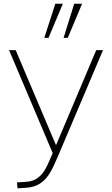

<svg xmlns="http://www.w3.org/2000/svg" viewBox="-20 -806 596 1022"><path d="M28.3 -539.1H63.5L293.9 3.9L269.5 30.3ZM528.3 -539.1 289.1 24.4Q286.1 32.2 282.2 40Q260.7 91.8 240.2 123Q219.7 154.3 190.9 172.4Q162.1 190.4 120.1 193.4L73.2 196.3L70.3 165L115.2 162.1Q153.3 160.2 177.2 143.6Q201.2 127 217.3 100.6Q233.4 74.2 253.9 24.4L492.2 -539.1ZM375 -786.1H417L340.8 -604.5H318.4ZM274.4 -786.1H314.5L238.3 -604.5H215.8Z"/></svg>

Font: Min Sans VF VF
Style: Regular
Weight: 400
Designer: Jinseong-Kim, NotoSansCJK, Nunito
Foundry: Jinseong-Kim
Version: Version 1.420;Glyphs 3.1.2 (3151)